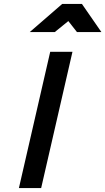

<svg xmlns="http://www.w3.org/2000/svg" viewBox="-20 -955 535 975"><path d="M235 -692H348L189 0H76ZM296 -935H396L495 -792H371L327 -848L258 -792H131Z"/></svg>

Font: Panefresco 750wt
Style: Italic
Weight: 750
Foundry: Campivisivi & Chank Co
Version: Version 1.000